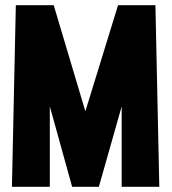

<svg xmlns="http://www.w3.org/2000/svg" viewBox="-20 -720 661 740"><path d="M187 -700H41L26 0H172V-310L258 0H361L449 -310V0H594L579 -700H435L309 -291Z"/></svg>

Font: Advent Pro ExtraBold
Style: Regular
Weight: 800
Designer: VivaRado, Andreas Kalpakidis
Foundry: VivaRado, Andreas Kalpakidis
Version: Version 3.000